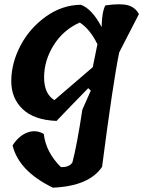

<svg xmlns="http://www.w3.org/2000/svg" viewBox="-20 -572 661 886"><path d="M399 -154 387 -165Q268 -43 241 -14Q137 -18 84 -69Q31 -120 32 -201Q33 -282 74.5 -361.5Q116 -441 191 -495Q266 -549 353 -550Q404 -532 449 -447Q450 -516 466 -547Q534 -557 569 -548Q604 -539 621 -507L530 -330Q502 -194 451 198Q391 287 224 294Q67 218 38 99Q67 54 106.5 39.5Q146 25 182 46Q192 131 261 199Q298 201 314 178Q335 99 360 -66ZM430 -370 429 -369Q395 -438 348 -468Q272 -434 228 -364Q184 -294 183.5 -216.5Q183 -139 231 -110Q293 -163 408 -262Z"/></svg>

Font: Tillana SemiBold
Style: Regular
Weight: 600
Designer: Lipi Raval (Devanagari, Latin), Jonny Pinhorn (Latin)
Foundry: Indian Type Foundry
Version: Version 2.003;PS 1.0;hotconv 1.0.79;makeotf.lib2.5.61930; tt